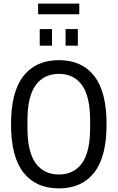

<svg xmlns="http://www.w3.org/2000/svg" viewBox="-20 -1031 651 1063"><path d="M191 -952V-1011H419V-952ZM200 -778V-870H268V-778ZM343 -778V-870H411V-778ZM306 12Q179 12 110 -75.5Q41 -163 41 -343Q41 -523 110 -610.5Q179 -698 306 -698Q433 -698 501.5 -610.5Q570 -523 570 -343Q570 -163 501.5 -75.5Q433 12 306 12ZM306 -65Q389 -65 434 -127.5Q479 -190 479 -323V-364Q479 -497 434 -559.5Q389 -622 306 -622Q223 -622 177.5 -559.5Q132 -497 132 -364V-323Q132 -190 177.5 -127.5Q223 -65 306 -65Z"/></svg>

Font: Archivo Condensed
Style: Regular
Weight: 400
Width: 3
Designer: Hector Gatti
Foundry: Omnibus-Type
Version: Version 2.001; ttfautohint (v1.8.3)